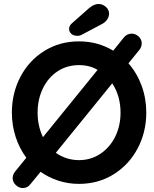

<svg xmlns="http://www.w3.org/2000/svg" viewBox="-20 -919 779 970"><path d="M719 -350Q719 -251 675 -168.5Q631 -86 553.5 -38Q476 10 379 10Q325 10 275.5 -6Q226 -22 185 -51L134 11Q119 31 95 31Q76 31 60 16Q44 1 44 -19Q44 -37 56 -52L113 -122Q78 -169 59 -227.5Q40 -286 40 -350Q40 -449 83.5 -531.5Q127 -614 204.5 -662Q282 -710 379 -710Q474 -710 552 -663L606 -730Q622 -749 645 -749Q665 -749 680.5 -734.5Q696 -720 696 -700Q696 -682 684 -667L629 -599Q672 -550 695.5 -486Q719 -422 719 -350ZM197 -226 473 -566Q433 -590 379 -590Q318 -590 270.5 -558.5Q223 -527 196.5 -472Q170 -417 170 -350Q170 -283 197 -226ZM589 -350Q589 -434 547 -498L262 -147Q315 -110 379 -110Q439 -110 487 -142Q535 -174 562 -228.5Q589 -283 589 -350ZM329 -774Q329 -788 343 -801L429 -877Q455 -899 478 -899Q497 -899 514 -885Q531 -871 531 -850Q531 -835 521.5 -820.5Q512 -806 494 -797L394 -744Q384 -738 371 -738Q352 -738 340.5 -748Q329 -758 329 -774Z"/></svg>

Font: Quicksand
Style: Bold
Weight: 700
Version: Version 3.000